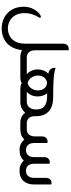

<svg xmlns="http://www.w3.org/2000/svg" viewBox="678 -1274 810 2205"><g transform="rotate(90 1082.5 -171.0)"><path d="M638 -74H692V0H633Q610 0 590.5 -5.5Q571 -11 555 -20Q547 58 512.5 110Q478 162 425 188Q372 214 306 214Q237 214 180 183.5Q123 153 90 96.5Q57 40 57 -39Q57 -103 85.5 -155Q114 -207 157 -232Q165 -236 171 -236Q184 -236 184 -224Q184 -220 179 -213Q156 -175 143 -135Q130 -95 130 -55Q129 13 154.5 57Q180 101 220.5 122Q261 143 306 143Q354 143 394 121.5Q434 100 457.5 55Q481 10 481 -58V-488Q481 -521 497.5 -538.5Q514 -556 542 -556H549Q557 -556 557 -548V-168Q558 -120 581 -97Q604 -74 638 -74Z M1394 -74H1449V0H1389Q1349 0 1320 -15.5Q1291 -31 1274 -56Q1227 0 1148 0H1004Q985 0 965 -3.5Q945 -7 933 -16Q922 -7 902.5 -3.5Q883 0 863 0H680V-74H832Q807 -95 792 -128Q777 -161 777 -197Q777 -274 826 -321Q792 -327 775.5 -346Q759 -365 758 -391V-396Q758 -400 760 -402.5Q762 -405 769 -402Q780 -399 795.5 -395Q811 -391 826 -389Q842 -387 871.5 -384Q901 -381 931 -380Q949 -379 978.5 -378.5Q1008 -378 1041.5 -377.5Q1075 -377 1103 -377Q1204 -376 1259 -325.5Q1314 -275 1314 -182V-166Q1314 -120 1337 -97Q1360 -74 1394 -74ZM1033 -74H1146Q1188 -74 1212.5 -103.5Q1237 -133 1237 -183Q1237 -303 1098 -307Q1087 -307 1075 -307.5Q1063 -308 1051 -308Q1087 -263 1087 -197Q1087 -161 1073 -128Q1059 -95 1033 -74ZM933 -306Q898 -306 872.5 -277Q847 -248 847 -201Q847 -164 869 -129.5Q891 -95 933 -84Q975 -95 996.5 -129.5Q1018 -164 1018 -201Q1018 -248 993 -277Q968 -306 933 -306Z M2082 -358H2089Q2098 -358 2098 -350V-158Q2098 -79 2056 -34.5Q2014 10 1940 9Q1898 9 1870 -4.5Q1842 -18 1823 -40Q1783 9 1701 9Q1660 9 1630.5 -6.5Q1601 -22 1581 -46Q1540 0 1464 0H1438V-74H1466Q1506 -74 1526 -100.5Q1546 -127 1546 -169V-246Q1546 -278 1562.5 -295.5Q1579 -313 1607 -313H1614Q1622 -313 1622 -305V-159Q1622 -116 1642.5 -90.5Q1663 -65 1703 -65Q1743 -65 1763.5 -90.5Q1784 -116 1784 -159V-271Q1784 -304 1800.5 -321Q1817 -338 1845 -338H1852Q1860 -338 1860 -331V-159Q1860 -116 1880.5 -90.5Q1901 -65 1941 -65Q1981 -65 2001.5 -90.5Q2022 -116 2022 -159V-291Q2022 -323 2038 -340.5Q2054 -358 2082 -358Z"/></g></svg>

Font: Zain
Style: Regular
Weight: 400
Designer: Zain,Boutros
Foundry: Mobile Telecommunications Company (Zain), 2024
Version: Version 1.51; ttfautohint (v1.8.4)